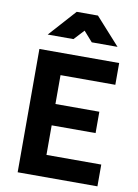

<svg xmlns="http://www.w3.org/2000/svg" viewBox="-98 -978 751 1043"><g transform="rotate(10 277.0 -457.0)"><path d="M105 -765.1 238.8 -914.1H356L490.2 -765.1H348.1L298.8 -820.8L247.1 -765.1ZM74.2 0V-680.2H514.2V-560.1H211.9V-400.9H454.1V-283.2H211.9V-120.1H514.2V0Z"/></g></svg>

Font: TitilliumWeb-Bold
Style: Bold
Weight: 700
Version: Version 1.001;PS 57.000;hotconv 1.0.70;makeotf.lib2.5.55311